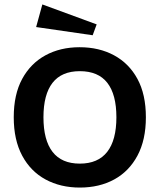

<svg xmlns="http://www.w3.org/2000/svg" viewBox="-20 -824 720 866"><path d="M339 -611Q427 -611 494.5 -574.5Q562 -538 600 -468Q638 -398 638 -295Q638 -193 600 -122Q562 -51 495 -14.5Q428 22 340 22Q253 22 185.5 -14.5Q118 -51 80 -122Q42 -193 42 -295Q42 -398 80 -468Q118 -538 185 -574.5Q252 -611 339 -611ZM340 -503Q258 -503 217 -450.5Q176 -398 176 -295Q176 -192 217 -139Q258 -86 340 -86Q422 -86 463.5 -139Q505 -192 505 -295Q505 -398 464 -450.5Q423 -503 340 -503ZM171 -804 416 -714 398 -665 143 -702Z"/></svg>

Font: Podkova ExtraBold
Style: Regular
Weight: 800
Designer: Ilya Yudin
Foundry: Cyreal (www.cyreal.org)
Version: Version 2.103